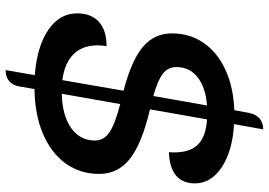

<svg xmlns="http://www.w3.org/2000/svg" viewBox="-158 -695 966 690"><g transform="rotate(90 325.0 -350.0)"><path d="M527 -474Q532 -541 503.5 -574Q475 -607 409 -611L373 -406Q496 -377 550.5 -334Q605 -291 605 -224Q605 -155 567.5 -103Q530 -51 461 -21.5Q392 8 300 9L291 62Q287 87 271.5 100Q256 113 232 113L250 8Q147 0 87.5 -40.5Q28 -81 28 -144Q28 -195 58.5 -222.5Q89 -250 146 -250Q143 -234 143 -218Q143 -163 175 -131Q207 -99 268 -91L306 -311Q198 -339 149 -380Q100 -421 100 -485Q100 -549 134 -598.5Q168 -648 230.5 -677Q293 -706 376 -709L386 -763Q391 -787 406 -800Q421 -813 445 -813L426 -708Q521 -703 580 -664.5Q639 -626 639 -568Q639 -523 610.5 -499.5Q582 -476 527 -474ZM325 -418 359 -611Q294 -606 257.5 -577Q221 -548 221 -501Q221 -471 244.5 -452.5Q268 -434 325 -418ZM354 -299 317 -89Q396 -91 440.5 -123Q485 -155 485 -208Q485 -240 456 -260Q427 -280 354 -299Z"/></g></svg>

Font: K2D SemiBold
Style: Italic
Weight: 600
Italic angle: -10°
Designer: Katatrad Aksorn Co.,Ltd.
Foundry: Cadson Demak Co.,Ltd.
Version: Version 1.000; ttfautohint (v1.6)